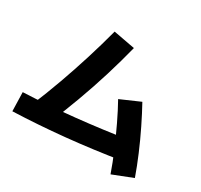

<svg xmlns="http://www.w3.org/2000/svg" viewBox="-170 -996 1340 1280"><g transform="rotate(30 500.0 -356.0)"><path d="M132 -78Q180 -193 222 -310Q264 -427 300.5 -544Q337 -661 367 -775L533 -744Q504 -629 467 -508.5Q430 -388 385 -266Q340 -144 289 -22ZM38 -119Q229 -127 426.5 -147.5Q624 -168 828 -200L849 -55Q637 -21 436 -1Q235 19 42 26ZM819 63Q793 -12 758 -94Q723 -176 685.5 -254.5Q648 -333 612 -397L761 -462Q798 -395 837 -315.5Q876 -236 911 -153.5Q946 -71 972 3Z"/></g></svg>

Font: M PLUS 2 ExtraBold
Style: Regular
Weight: 800
Version: Version 1.001